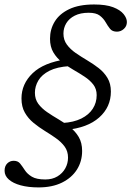

<svg xmlns="http://www.w3.org/2000/svg" viewBox="-36 -700 586 858"><path d="M274 -404.5Q219 -401 185 -383.8Q151 -366.5 135.5 -340.5Q120 -314.5 120 -285.5Q120 -256.5 135.2 -236Q150.5 -215.5 174.5 -199Q198.5 -182.5 225.5 -166.8Q252.5 -151 276.5 -132.2Q300.5 -113.5 315.8 -87.8Q331 -62 331 -25.5Q331 21 307.8 57.8Q284.5 94.5 241 116Q197.5 137.5 136 137.5Q90.5 137.5 56.5 128.2Q22.5 119 3.5 102.2Q-15.5 85.5 -15.5 63Q-15.5 42 -3.5 30.2Q8.5 18.5 25 18.5Q44 18.5 54 31Q64 43.5 74.8 60.2Q85.5 77 106.2 89.5Q127 102 166.5 102Q198 102 220.8 88.2Q243.5 74.5 255.8 52.2Q268 30 268 4.5Q268 -24 253 -44.8Q238 -65.5 214.2 -82.2Q190.5 -99 164 -115.2Q137.5 -131.5 113.8 -151Q90 -170.5 75 -196.8Q60 -223 60 -260Q60 -325 109.8 -372.8Q159.5 -420.5 260 -435ZM396 -275Q396 -302.5 381 -322Q366 -341.5 342.2 -357.2Q318.5 -373 291.8 -388.2Q265 -403.5 241.2 -422Q217.5 -440.5 202.5 -465.8Q187.5 -491 187.5 -527Q187.5 -569.5 208.8 -604Q230 -638.5 273.5 -659.2Q317 -680 384.5 -680Q437.5 -680 469.5 -667.8Q501.5 -655.5 516.2 -637.2Q531 -619 531 -601.5Q531 -583 517.5 -570.8Q504 -558.5 486.5 -558.5Q466 -558.5 455.8 -571.2Q445.5 -584 436 -600.8Q426.5 -617.5 410 -630.2Q393.5 -643 360.5 -643Q323.5 -643 298.2 -630.2Q273 -617.5 260.2 -596.2Q247.5 -575 247.5 -550Q247.5 -521.5 262.8 -500.8Q278 -480 302.2 -463.2Q326.5 -446.5 353.5 -430.5Q380.5 -414.5 404.8 -395.8Q429 -377 444.2 -351.8Q459.5 -326.5 459.5 -291Q459.5 -221.5 407.2 -175Q355 -128.5 258.5 -119.5L244.5 -150.5Q293.5 -153.5 327.2 -170.2Q361 -187 378.5 -214Q396 -241 396 -275Z"/></svg>

Font: Newsreader 18pt
Style: Italic
Weight: 400
Italic angle: -17°
Version: Version 1.003